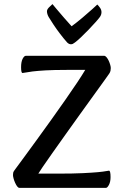

<svg xmlns="http://www.w3.org/2000/svg" viewBox="-20 -909 591 929"><path d="M74.3 0Q68.5 0 63 -7.2Q57.6 -14.5 52.9 -25.1Q48.2 -35.8 45.5 -46Q42.8 -56.2 42.8 -62.1Q42.8 -68.3 43.8 -73.3Q44.8 -78.2 50.5 -85.8Q67.9 -109 95.9 -147.4Q123.9 -185.8 158.1 -232.6Q192.4 -279.4 227.8 -329.2Q263.1 -378.9 296 -425.7Q328.8 -472.4 354 -510.4Q379.2 -548.4 392.4 -570.8H302.8Q240.3 -570.8 200.5 -568.5Q160.6 -566.1 137.8 -563.3Q115 -560.5 104.2 -558.1Q93.4 -555.8 89 -555.8Q82 -555.8 82 -583.8Q82 -609.8 89.5 -624.4Q97.1 -639 105 -639H483.8Q489.6 -639 495.4 -632.1Q501.2 -625.2 505.9 -615.3Q510.5 -605.3 513.3 -595.5Q516 -585.6 516 -579.7Q516 -573.4 514.6 -566.4Q513.3 -559.4 507.3 -551.1Q503.3 -544.8 483.3 -517.3Q463.3 -489.8 433.2 -447.9Q403.2 -406.1 368 -357.4Q332.9 -308.6 298.3 -260Q263.6 -211.4 234.4 -169.9Q205.1 -128.4 186.6 -101.3Q168.1 -74.2 165.4 -68.9H261Q333.8 -68.9 380.6 -71.2Q427.4 -73.5 454 -76Q480.6 -78.5 492.4 -80.9Q504.3 -83.2 507.3 -83.2Q514.9 -83.2 514.9 -52.3Q514.9 -29.5 507.2 -14.8Q499.5 0 492.6 0ZM323.2 -694.9Q318.7 -694.9 314.4 -696.7Q310.1 -698.5 304.7 -703.7Q288.1 -722.5 270.8 -745.2Q253.4 -767.9 239 -789.8Q224.5 -811.7 215.7 -826.3Q212 -832.6 209.6 -840Q207.2 -847.4 207.2 -854.4Q207.2 -863 216.6 -872.8Q226 -882.6 233.8 -889.2Q236.6 -885.9 252.7 -866.5Q268.7 -847.1 289.7 -823.2Q310.6 -799.3 326.4 -781.9Q351.7 -800.4 378.9 -823.4Q406.1 -846.5 426.7 -864.9Q447.3 -883.3 450.8 -887.1Q458.3 -879.9 464.7 -870.3Q471 -860.8 471 -850.1Q471 -844.8 469.4 -839.1Q467.7 -833.4 463.9 -827.6Q458.6 -819.9 443.3 -802.7Q428 -785.5 408.5 -765.2Q389 -744.8 371.1 -728Q353.3 -711.3 342.9 -703.7Q336.1 -698.5 332.2 -696.7Q328.3 -694.9 323.2 -694.9Z"/></svg>

Font: Briem Hand Thin
Style: Regular
Weight: 100
Designer: Gunnlaugur SE Briem, Eben Sorkin
Foundry: Sorkin Type Co.
Version: Version 1.003